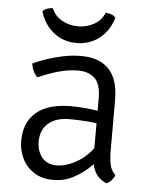

<svg xmlns="http://www.w3.org/2000/svg" viewBox="-51 -726 605 781"><g transform="rotate(5 251.5 -336.0)"><path d="M52 -133Q52 -188 75.5 -223.5Q99 -259 141 -276Q183 -293 239 -293Q270.5 -293 306.8 -289.8Q343 -286.5 375 -278V-228Q345 -235 309.2 -237.5Q273.5 -240 239 -240Q186 -240 154.5 -213.5Q123 -187 123 -138Q123 -100.5 143.8 -74.2Q164.5 -48 204 -48Q244.5 -48 291.2 -76Q338 -104 370 -161L382 -95Q365 -75 337.8 -50Q310.5 -25 274.8 -6.5Q239 12 196 12Q147.5 12 115.5 -9.5Q83.5 -31 67.8 -64.2Q52 -97.5 52 -133ZM446 -29Q442.5 -19.5 433.5 -9Q424.5 1.5 413 7Q389.5 -2.5 376 -18.5Q362.5 -34.5 356.8 -55.8Q351 -77 351 -103V-336Q351 -393 326 -416.5Q301 -440 259 -440Q218 -440 176.5 -428Q135 -416 95 -398Q85.5 -406.5 77.8 -422.8Q70 -439 70 -453Q94.5 -464 126.2 -474.8Q158 -485.5 193.5 -492.8Q229 -500 264 -500Q316.5 -500 350.8 -480.8Q385 -461.5 401.5 -424.5Q418 -387.5 418 -334V-128Q418 -96 422.8 -71.5Q427.5 -47 446 -29ZM390 -667Q374.5 -614 334.8 -582.5Q295 -551 241 -551Q187 -551 147.5 -582.5Q108 -614 92 -667Q99 -675.5 110.5 -679.5Q122 -683.5 133 -684Q146 -652.5 176 -635.8Q206 -619 241 -619Q276.5 -619 306.5 -635.8Q336.5 -652.5 349 -684Q360.5 -683.5 372 -679.5Q383.5 -675.5 390 -667Z"/></g></svg>

Font: Signika Negative Light Light
Style: Regular
Weight: 300
Version: Version 2.001